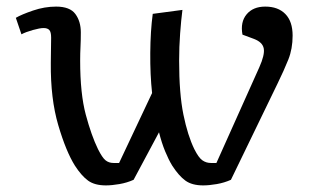

<svg xmlns="http://www.w3.org/2000/svg" viewBox="-20 -552 971 582"><path d="M301 10Q267 10 247 -4.5Q227 -19 207 -50Q180 -93 156.5 -173Q133 -253 134 -361Q134 -381 134.5 -400Q135 -419 135 -438Q135 -455 129.5 -461Q124 -467 112 -467Q101 -467 79.5 -461Q58 -455 45 -448L28 -498Q45 -508 80 -520Q115 -532 150 -532Q192 -532 208.5 -509.5Q225 -487 225 -454Q225 -429 224 -410Q223 -391 223 -368Q223 -268 240 -204.5Q257 -141 277 -100Q290 -74 300 -66Q310 -58 324 -58H341L441 -270Q435 -325 435.5 -391.5Q436 -458 443 -510L533 -522Q529 -491 526 -450.5Q523 -410 523 -368Q523 -268 536 -204.5Q549 -141 569 -100Q582 -74 593.5 -66Q605 -58 619 -58H636L766 -348Q783 -386 779.5 -405Q776 -424 750 -434L715 -447Q708 -485 727.5 -508.5Q747 -532 784 -532Q823 -532 845 -509.5Q867 -487 867 -444Q867 -404 854 -371.5Q841 -339 821 -298L680 -7Q660 2 637 6Q614 10 596 10Q562 10 542 -4.5Q522 -19 502 -50Q491 -68 480.5 -93.5Q470 -119 462 -151L385 -7Q365 2 342 6Q319 10 301 10Z"/></svg>

Font: Literata 7pt
Style: Italic
Weight: 400
Italic angle: -2°
Designer: Latin by Veronika Burian and Jose Scaglione. Greek by Irene Vlachou. Cyrillic by Vera Evstafieva
Foundry: TypeTogether
Version: Version 3.002